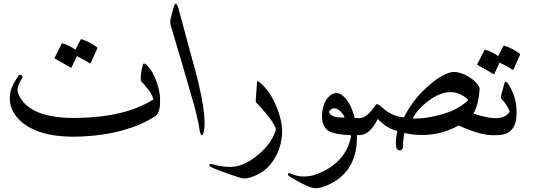

<svg xmlns="http://www.w3.org/2000/svg" viewBox="-20 -715 2839 1016"><path d="M755 -372Q772 -356 785.5 -333Q799 -310 809 -281Q830 -224 827 -169Q825 -115 800 -99Q727 -53 632 -26Q537 1 418 7Q181 19 80 -83Q16 -149 37 -236Q42 -254 52.5 -273.5Q63 -293 78 -314Q82 -321 90 -319Q95 -318 98 -311Q101 -305 97 -300Q82 -280 76 -257Q69 -235 78 -216Q135 -86 390 -91Q517 -93 617.5 -117.5Q718 -142 792 -189Q782 -228 727 -285Q724 -288 725 -309Q725 -311 725 -312Q726 -336 736 -372Q740 -386 755 -372ZM406 -505Q407 -508 413 -507Q434 -500 453.5 -490Q473 -480 492 -466Q497 -462 494 -457L460 -381Q458 -378 450 -383Q447 -386 431 -394.5Q415 -403 387 -418L359 -359Q357 -354 349 -360Q345 -363 325.5 -374Q306 -385 272 -404Q267 -407 269 -410L306 -483Q307 -486 313 -485Q331 -480 347.5 -471.5Q364 -463 379 -452Z M897 -670Q909 -719 924 -672L990 -427Q1086 -96 1055 -7Q1050 5 1045 -1Q1040 -6 1038 -18Q1025 -102 993 -207Q992 -211 938 -397L884 -578Q879 -598 882 -612Z M1340 -279Q1340 -283 1342 -284Q1346 -286 1358 -276Q1404 -236 1435 -169Q1467 -100 1473 -35Q1476 53 1431 127Q1386 202 1297 226Q1274 233 1249 225Q1187 205 1148 190.5Q1109 176 1093 167Q1089 164 1088 161Q1088 157 1090 154Q1093 151 1099 153Q1135 163 1165 166.5Q1195 170 1219 167Q1270 161 1325 120Q1410 59 1439 -24Q1441 -30 1438 -40Q1413 -93 1337 -171Q1333 -176 1333 -179Z M1869 11Q1869 189 1724 260Q1705 269 1687.5 274.5Q1670 280 1653 281Q1617 283 1514 220Q1501 212 1504 205Q1507 198 1518 203Q1608 246 1722 174Q1818 113 1838 5Q1837 2 1834 0Q1759 -2 1723 -20Q1685 -40 1684 -98Q1683 -105 1684 -112.5Q1685 -120 1686 -129Q1697 -191 1733 -214Q1770 -237 1805 -198Q1841 -158 1857 -90Q1861 -90 1864 -90.5Q1867 -91 1872 -91Q1887 -91 1894 -68Q1901 -46 1899 -23Q1897 0 1888 0H1869Q1870 3 1869 11ZM1801 -101Q1774 -143 1746 -142Q1730 -139 1722 -126Q1718 -120 1726 -112Q1746 -91 1799 -93Q1804 -93 1801 -101Z M2119 -11Q2112 35 2113 54Q2113 74 2103 79Q2094 83 2085 78Q2066 65 2082 -22Q2050 -31 2026 -46Q2003 -61 1979 -86Q1940 -5 1887 0Q1876 1 1867 -17Q1848 -54 1857 -79Q1862 -92 1871 -90Q1917 -83 1966 -157Q1972 -166 1979 -163Q1983 -162 1988 -158Q1993 -154 1999 -149Q2052 -99 2118 -94Q2160 -181 2235 -250Q2309 -318 2364 -332Q2401 -341 2453 -313Q2502 -286 2518 -249Q2515 -166 2485 -114Q2517 -104 2543.5 -97.5Q2570 -91 2593 -90Q2603 -90 2609 -65Q2626 -2 2609 0Q2533 7 2407 -51Q2275 22 2119 -11ZM2452 -192Q2363 -268 2247 -181Q2189 -138 2164 -88Q2240 -85 2341 -117Q2405 -138 2454 -181Q2460 -186 2452 -192Z M2632 -211 2649 -273Q2654 -291 2667 -274Q2693 -237 2704.5 -193.5Q2716 -150 2713 -98Q2706 0 2609 0Q2599 0 2579 -51Q2570 -77 2578 -86Q2583 -91 2593 -90Q2652 -87 2676 -122Q2678 -124 2675 -129Q2665 -157 2638 -187Q2628 -198 2632 -211ZM2643 -471Q2644 -474 2650 -473Q2671 -466 2690.5 -456Q2710 -446 2729 -432Q2734 -428 2731 -423L2697 -347Q2695 -344 2687 -349Q2684 -352 2668 -360.5Q2652 -369 2624 -384L2596 -325Q2594 -320 2586 -326Q2582 -329 2562.5 -340Q2543 -351 2509 -370Q2504 -373 2506 -376L2543 -449Q2544 -452 2550 -451Q2568 -446 2584.5 -437.5Q2601 -429 2616 -418Z"/></svg>

Font: Amiri
Style: Italic
Weight: 400
Italic angle: 10°
Designer: Khaled Hosny
Version: Version 0.113